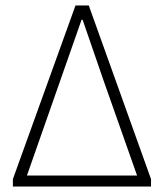

<svg xmlns="http://www.w3.org/2000/svg" viewBox="-20 -679 597 699"><path d="M78.1 -40H479L356.9 -386.2L280.8 -606.9H276.9ZM26.9 0V-26.9L254.9 -659.2H303.2L529.8 -26.9V0Z"/></svg>

Font: SourceSansPro-Light
Style: Regular
Weight: 300
Designer: Paul D. Hunt
Foundry: Adobe Systems Incorporated
Version: Version 2.020;PS 2.0;hotconv 1.0.86;makeotf.lib2.5.63406